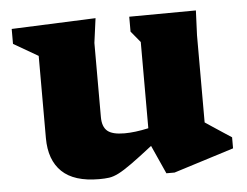

<svg xmlns="http://www.w3.org/2000/svg" viewBox="-44 -577 823 641"><g transform="rotate(-5 368.0 -256.0)"><path d="M287 -193Q287 -160.5 303.8 -146.2Q320.5 -132 361 -132Q396 -132 441.5 -142V-431L410.5 -468.5V-518.5L634 -520L630.5 -437V-145Q636.5 -141 653.2 -129.8Q670 -118.5 688.5 -106.5Q707 -94.5 717.5 -87.5V-50.5L516 13H488.5L445.5 -82.5Q401.5 -48 374.2 -28.5Q347 -9 329.2 0Q311.5 9 297 11Q282.5 13 263.5 13Q179.5 13 138.8 -26.2Q98 -65.5 98 -139V-414.5L16 -462V-512L298 -523.5L287 -441.5Z"/></g></svg>

Font: Newsreader 6pt
Style: Bold
Weight: 700
Designer: Hugues Gentile
Foundry: Production Type
Version: Version 1.003; ttfautohint (v1.8.3)